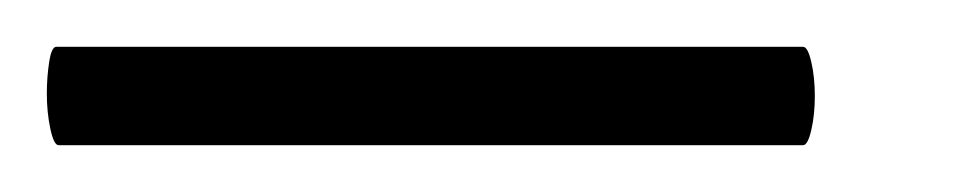

<svg xmlns="http://www.w3.org/2000/svg" viewBox="-32 15 415 82"><path d="M-12 55Q-12 48 -11 41.5Q-10 35 -8 35H311Q313 35 314.5 41.5Q316 48 316 56Q316 64 314.5 70.5Q313 77 311 77H-7Q-9 77 -10.5 70Q-12 63 -12 55Z"/></svg>

Font: Cormorant Garamond Medium
Style: Italic
Weight: 500
Italic angle: -10°
Designer: Christian Thalmann (Catharsis Fonts)
Foundry: Catharsis Fonts
Version: Version 4.000